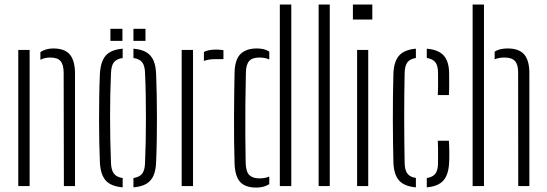

<svg xmlns="http://www.w3.org/2000/svg" viewBox="-20 -820 2410 846"><path d="M60.5 0V-600H110.5V0ZM261.5 0 260.5 -501Q260 -536 246.5 -551.2Q233 -566.5 201 -566.5Q189 -566.5 178.2 -564Q167.5 -561.5 158 -556.5V-590.5Q170 -598.5 184 -602.5Q198 -606.5 214.5 -606.5Q265 -606.5 287.5 -580Q310 -553.5 310.5 -498V0Z M420 -108.5Q418.5 -144 417.5 -190.8Q416.5 -237.5 416.5 -289.5Q416.5 -341.5 417.2 -393.2Q418 -445 420 -491Q422.5 -547 445 -574Q467.5 -601 520.5 -605.5V-564.5Q493 -560.5 481.5 -545Q470 -529.5 469 -497Q467 -453 466 -404.5Q465 -356 465 -305.2Q465 -254.5 466 -203.2Q467 -152 469 -102.5Q470 -71 481.8 -55.2Q493.5 -39.5 520.5 -35.5V5.5Q467.5 1 444.8 -26Q422 -53 420 -108.5ZM568 5.5V-35.5Q596 -40 607 -55.5Q618 -71 619 -100.5Q621 -146.5 622 -195.5Q623 -244.5 623 -295.5Q623 -346.5 622.2 -397.8Q621.5 -449 619 -499.5Q618 -530.5 606.5 -545.5Q595 -560.5 568 -564.5V-605.5Q604 -602.5 625.2 -589.5Q646.5 -576.5 656.8 -552.5Q667 -528.5 668 -491Q669.5 -450.5 670.5 -403Q671.5 -355.5 671.5 -305.2Q671.5 -255 670.8 -205Q670 -155 668 -108.5Q667 -71.5 656.8 -47.2Q646.5 -23 625 -10.2Q603.5 2.5 568 5.5ZM568 -640V-693H621V-640ZM466.5 -640V-693H519.5V-640Z M780.5 0V-600H830.5V0ZM878.5 -551.5V-591Q898 -601.5 931.5 -601.5Q938.5 -601.5 946.2 -601Q954 -600.5 964.5 -599V-559.5H931.5Q898.5 -559.5 878.5 -551.5Z M1013.5 -102Q1012 -149.5 1011.5 -200.8Q1011 -252 1011.2 -303.5Q1011.5 -355 1012 -404.5Q1012.5 -454 1013.5 -498Q1014.5 -557.5 1039.8 -582Q1065 -606.5 1111.5 -606.5Q1128.5 -606.5 1142 -603.2Q1155.5 -600 1166.5 -592.5V-558Q1148 -566.5 1123.5 -566.5Q1091.5 -566.5 1078 -551.2Q1064.5 -536 1063.5 -501.5Q1062 -434 1061.2 -361.5Q1060.5 -289 1061 -221.8Q1061.5 -154.5 1062.5 -103Q1063.5 -63 1078.8 -48.5Q1094 -34 1123 -34Q1148 -34 1166.5 -42V-8.5Q1155 -1.5 1141.2 2.5Q1127.5 6.5 1109.5 6.5Q1060 6.5 1037.5 -19Q1015 -44.5 1013.5 -102ZM1213 0V-800H1263.5V0Z M1384 0V-800H1433V0Z M1535 -734V-800H1620.5V-734ZM1553.5 0V-600H1602.5V0Z M1713.5 -103.5Q1712.5 -145 1711.8 -193Q1711 -241 1711 -292.5Q1711 -344 1711.5 -395.5Q1712 -447 1713.5 -495.5Q1715.5 -549 1738.5 -575Q1761.5 -601 1812.5 -605.5V-564.5Q1787 -560.5 1775.5 -545.8Q1764 -531 1763 -500Q1762 -453.5 1761.5 -404.5Q1761 -355.5 1761 -304.8Q1761 -254 1761.5 -202.2Q1762 -150.5 1763 -99.5Q1764 -69 1775.8 -54.2Q1787.5 -39.5 1812.5 -36V5.5Q1761 1 1738.2 -25Q1715.5 -51 1713.5 -103.5ZM1860.5 5.5V-35.5Q1886 -39.5 1897.8 -54Q1909.5 -68.5 1910 -99.5Q1910 -123 1910.2 -146.5Q1910.5 -170 1909 -200H1958Q1959.5 -177 1959.8 -149.2Q1960 -121.5 1959 -103.5Q1956.5 -51 1934 -25Q1911.5 1 1860.5 5.5ZM1909 -401Q1910 -419.5 1910.2 -436.8Q1910.5 -454 1910.2 -470Q1910 -486 1910 -501Q1909.5 -532 1897.8 -546.2Q1886 -560.5 1860.5 -564.5V-605.5Q1912 -601 1935.2 -575.2Q1958.5 -549.5 1959 -496.5Q1959 -474.5 1959.2 -451Q1959.5 -427.5 1958 -401Z M2062.5 0V-800H2112.5V0ZM2263.5 0 2263 -501Q2263 -536 2249 -551.2Q2235 -566.5 2203 -566.5Q2178 -566.5 2159.5 -558.5V-592Q2170 -599.5 2184.2 -603Q2198.5 -606.5 2216.5 -606.5Q2267 -606.5 2289.8 -580Q2312.5 -553.5 2312.5 -498V0Z"/></svg>

Font: Big Shoulders Stencil Text ExtraLight
Style: Regular
Weight: 250
Version: Version 2.001